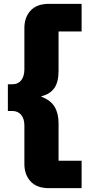

<svg xmlns="http://www.w3.org/2000/svg" viewBox="-20 -813 474 1000"><path d="M107 41V-159Q107 -195 90 -215Q73 -235 44 -235H21V-374H44Q74 -374 90.5 -395Q107 -416 107 -452V-667Q107 -723 139.5 -758Q172 -793 235 -793H405V-649H285V-445Q285 -384 262 -353Q239 -322 196 -312V-309Q244 -291 264.5 -256.5Q285 -222 285 -171V24H405V167H235Q172 167 139.5 132Q107 97 107 41Z"/></svg>

Font: Mona Sans Black
Style: Regular
Weight: 900
Designer: Deni Anggara
Foundry: GitHub
Version: Version 2.000